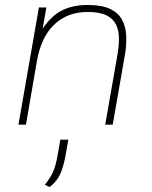

<svg xmlns="http://www.w3.org/2000/svg" viewBox="-20 -500 610 770"><path d="M54 0 136 -470H166L151 -385Q186 -437 229 -458.5Q272 -480 332 -480Q388 -480 421 -464.5Q454 -449 469 -421.5Q484 -394 486 -359.5Q488 -325 482 -286L432 0H402L452 -286Q457 -317 457 -346.5Q457 -376 446 -400Q435 -424 408 -438Q381 -452 332 -452Q251 -452 198 -402Q145 -352 128 -255L84 0ZM179 250 160 241Q181 215 192 191Q203 167 210 128L222 60H254L242 128Q234 171 220.5 200Q207 229 179 250Z"/></svg>

Font: Gantari Thin
Style: Italic
Weight: 100
Italic angle: -10°
Designer: Anugrah Pasau
Foundry: Lafontype
Version: Version 1.000; ttfautohint (v1.8.4.7-5d5b)